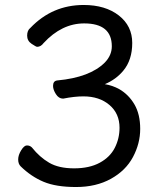

<svg xmlns="http://www.w3.org/2000/svg" viewBox="-20 -733 640 771"><path d="M315 -346Q279 -346 234 -337H233Q216 -337 204.5 -355Q193 -373 193 -388Q193 -408 210 -410Q341 -422 401 -482Q429 -511 429 -547Q429 -639 318 -639Q228 -639 155 -560Q144 -545 129 -545Q125 -545 107 -557Q89 -569 89 -590Q89 -611 102 -621Q190 -713 316 -713Q403 -713 457 -671Q511 -629 511 -560.5Q511 -492 475 -449Q446 -414 401 -395Q432 -390 459 -375Q497 -353 520 -313.5Q543 -274 543 -215.5Q543 -157 514 -102.5Q485 -48 425.5 -15Q366 18 285.5 18Q205 18 155 -3Q105 -24 63 -65Q53 -75 53 -92.5Q53 -110 65 -129.5Q77 -149 88 -149Q100 -149 108 -141Q139 -102 177.5 -79.5Q216 -57 277.5 -57Q339 -57 380.5 -79.5Q422 -102 441 -139.5Q460 -177 460 -220Q460 -277 419.5 -311.5Q379 -346 315 -346Z"/></svg>

Font: Moon Stars Kai HW
Style: Bold
Weight: 700
Designer: GuiWonder
Version: Version 1.101